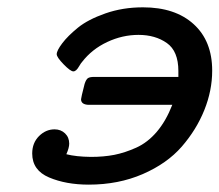

<svg xmlns="http://www.w3.org/2000/svg" viewBox="-20 -498 599 524"><path d="M67.9 -79.1Q67.9 -107.9 86.4 -126.5Q105 -145 128.9 -145Q146 -145 157.5 -134Q168.9 -123 168.9 -106Q168.9 -94.7 161.1 -77.1Q187 -70.3 228 -69.8Q263.2 -69.8 292 -75.4Q320.8 -81.1 351.8 -95Q382.8 -108.9 408 -138.4Q433.1 -168 450.2 -211.9H221.2Q201.2 -212.9 201.2 -227.1Q201.2 -231 210.9 -269Q214.8 -281.2 220 -284.7Q225.1 -288.1 236.8 -288.1H466.8V-304.2Q466.8 -358.4 435.3 -380.6Q403.8 -402.8 357.9 -402.8Q314 -402.8 272.5 -383.3Q231 -363.8 204.1 -329.1Q201.2 -326.2 196.5 -318.1Q191.9 -310.1 188 -306.6Q184.1 -303.2 180.2 -303.2Q172.4 -303.2 153.6 -322.5Q134.8 -341.8 134.8 -350.1Q134.8 -359.9 149.9 -379.9Q165 -399.9 192.6 -422.4Q220.2 -444.8 267.6 -461.4Q314.9 -478 370.1 -478Q458 -478 508.5 -432.1Q559.1 -386.2 559.1 -305.2Q559.1 -251 537.6 -197.5Q516.1 -144 476.1 -97.9Q436 -51.8 369.6 -22.9Q303.2 5.9 222.2 5.9Q160.2 5.9 114 -13.7Q67.9 -33.2 67.9 -79.1Z"/></svg>

Font: CMU Concrete
Style: BoldItalic
Weight: 700
Italic angle: -14.04°
Version: Version 0.7.0